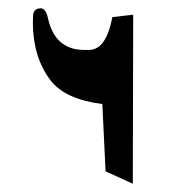

<svg xmlns="http://www.w3.org/2000/svg" viewBox="-20 -444 431 468"><path d="M60.5 -405.3Q61.5 -422.9 78.1 -423.8Q91.3 -424.8 96.7 -400.4Q113.8 -322.3 185.1 -322.3Q186.5 -322.3 188.5 -322.3Q189 -322.3 190.4 -322.3Q191.4 -322.3 192.9 -322.3Q195.3 -322.3 196.8 -322.3Q238.8 -322.3 253.9 -402.3L304.7 -408.2L303.7 3.9L237.3 -26.4L229.5 -190.4Q137.7 -202.1 102.5 -249Q60.5 -305.2 60.1 -387.7Q60.1 -396 60.5 -405.3Z"/></svg>

Font: LaylaThuluth
Style: Regular
Weight: 400
Version: Version 2.0